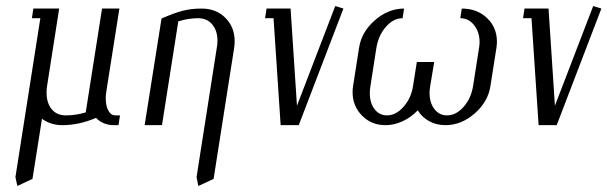

<svg xmlns="http://www.w3.org/2000/svg" viewBox="-20 -412 1999 632"><path d="M30.8 170.9 112.8 -352.1H85L89.8 -383.8H174.8L134.8 -127.9Q133.3 -120.6 133.3 -106.4Q133.3 -73.2 150.1 -52.7Q167 -32.2 196.8 -32.2Q229.5 -32.2 262.2 -42L315.9 -383.8H373L330.1 -111.8Q328.1 -100.6 328.1 -88.4Q328.1 -63.5 336.7 -47.9Q345.2 -32.2 359.9 -32.2H375L370.1 0H355Q319.8 0 295.9 -23.9Q239.7 0 185.1 0Q147 0 118.2 -21L86.9 176.8L37.1 200.2Z M456.1 0 511.7 -351.1Q554.2 -369.6 581.8 -376.7Q609.4 -383.8 644 -383.8Q691.4 -383.8 721.9 -353.3Q752.4 -322.8 752.4 -276.4Q752.4 -266.1 751 -255.9L683.1 176.8L632.8 200.2L627 170.9L693.8 -255.9Q695.8 -265.6 695.8 -277.8Q695.8 -311 678.7 -331.5Q661.6 -352.1 631.8 -352.1Q601.1 -352.1 566.9 -341.8L513.2 0Z M852.5 -352.1 857.4 -383.8H936.5L957.5 -64L1083.5 -392.1L1110.4 -383.8L963.4 0H903.8L880.4 -352.1Z M1140.6 -108.9Q1140.6 -118.2 1142.1 -127.9L1162.1 -255.9Q1170.4 -307.6 1214.4 -345.7Q1258.3 -383.8 1310.1 -383.8L1305.2 -352.1Q1275.4 -352.1 1250.7 -324.2Q1226.1 -296.4 1219.2 -255.9L1199.2 -127.9Q1197.3 -117.7 1197.3 -106Q1197.3 -73.2 1212.9 -52.7Q1228.5 -32.2 1253.9 -32.2Q1283.2 -32.2 1308.3 -60.5Q1333.5 -88.9 1339.4 -127.9L1352.1 -208H1409.2L1396 -127.9Q1394 -117.7 1394 -106Q1394 -73.7 1409.9 -53Q1425.8 -32.2 1451.2 -32.2Q1481 -32.2 1505.6 -59.8Q1530.3 -87.4 1537.1 -127.9L1557.1 -255.9Q1558.6 -264.6 1558.6 -273.4Q1558.6 -306.6 1540.5 -329.3Q1522.5 -352.1 1495.1 -352.1L1500 -383.8Q1550.3 -383.8 1583 -352.8Q1615.7 -321.8 1615.7 -274.9Q1615.7 -265.6 1614.3 -255.9L1594.2 -127.9Q1585.9 -76.2 1542 -38.1Q1498 0 1446.3 0Q1416.5 0 1392.6 -13.2Q1368.7 -26.4 1355 -48.8Q1334 -26.4 1305.9 -13.2Q1277.8 0 1249 0Q1202.6 0 1171.6 -31.5Q1140.6 -63 1140.6 -108.9Z M1701.7 -352.1 1706.5 -383.8H1785.6L1806.6 -64L1932.6 -392.1L1959.5 -383.8L1812.5 0H1752.9L1729.5 -352.1Z"/></svg>

Font: Gawaa
Style: Italic
Weight: 400
Designer: T. Christopher White
Version: Version 1.0